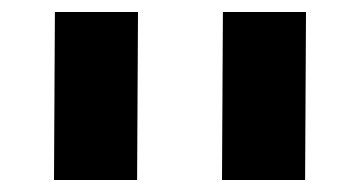

<svg xmlns="http://www.w3.org/2000/svg" viewBox="-20 -800 600 320"><path d="M70 -500H208.5L210 -780H71.5ZM350 -500H488.5L490 -780H351.5Z"/></svg>

Font: Abstante
Style: Regular
Weight: 500
Designer: Valerio Brotto (Silverblur_type)
Version: Version 1.000;Glyphs 3.1.2 (3151)